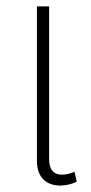

<svg xmlns="http://www.w3.org/2000/svg" viewBox="-20 -568 284 598"><path d="M168 10C183 10 203 6 219 -2L212 -33C202 -28 186 -24 173 -24C148 -24 133 -38 133 -73V-548H95V-67C95 -11 129 10 168 10Z"/></svg>

Font: Noto Sans Thai SemCond ExtLt
Style: Regular
Weight: 200
Width: 4
Designer: Monotype Design Team
Foundry: Monotype Imaging Inc.
Version: Version 2.002